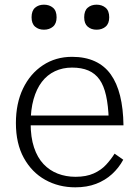

<svg xmlns="http://www.w3.org/2000/svg" viewBox="-20 -790 596 821"><path d="M111 -263Q111 -203 125.5 -159.5Q140 -116 166 -88.5Q192 -61 227 -47.5Q262 -34 303 -34Q349 -34 381 -48.5Q413 -63 434 -86Q455 -109 470 -133L507 -107Q488 -72 459 -45.5Q430 -19 391 -4Q352 11 302 11Q231 11 173.5 -21Q116 -53 82 -114.5Q48 -176 48 -264Q48 -348 78.5 -411.5Q109 -475 163.5 -511Q218 -547 288 -547Q344 -547 385.5 -528Q427 -509 453.5 -472Q480 -435 493.5 -380.5Q507 -326 508 -254H92V-296H464L445 -279Q443 -339 433.5 -381.5Q424 -424 405.5 -450Q387 -476 358 -488.5Q329 -501 288 -501Q248 -501 215 -485.5Q182 -470 159 -440Q136 -410 123.5 -365.5Q111 -321 111 -263ZM222 -716Q222 -689 206.5 -676Q191 -663 168 -663Q145 -663 130 -676Q115 -689 115 -716Q115 -744 130 -757Q145 -770 168 -770Q191 -770 206.5 -757Q222 -744 222 -716ZM447 -716Q447 -689 431.5 -676Q416 -663 393 -663Q370 -663 355 -676Q340 -689 340 -716Q340 -744 355 -757Q370 -770 393 -770Q416 -770 431.5 -757Q447 -744 447 -716Z"/></svg>

Font: Roboto Serif ExtraLight
Style: Regular
Weight: 250
Version: Version 1.007